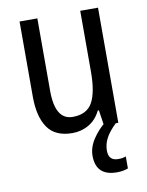

<svg xmlns="http://www.w3.org/2000/svg" viewBox="-85 -598 676 882"><g transform="rotate(-10 252.5 -157.0)"><path d="M434 -537V0H367L356 -72H351Q331 -31 296 -10.5Q261 10 219 10Q139 10 103.5 -41.5Q68 -93 68 -186V-537H151V-199Q151 -63 233 -63Q299 -63 325 -110Q351 -157 351 -253V-537ZM360 117Q360 164 405 164Q417 164 425.5 162.5Q434 161 441 158V214Q431 218 418 220.5Q405 223 389 223Q291 223 291 129Q291 90 315.5 52.5Q340 15 375 -13L422 0Q388 33 374 60.5Q360 88 360 117Z"/></g></svg>

Font: Noto Sans Thai Looped Condensed
Style: Regular
Weight: 400
Width: 3
Designer: Sasikarn Vongin, Ben Mitchell
Foundry: The Fontpad Ltd
Version: Version 1.001; ttfautohint (v1.8.4.7-5d5b)